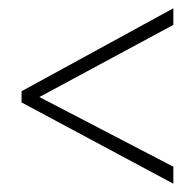

<svg xmlns="http://www.w3.org/2000/svg" viewBox="-20 -586 469 463"><path d="M398 -143V-184L75 -352L398 -526V-566L32 -366V-339Z"/></svg>

Font: Kathrein 37 Thin Condensed
Style: Regular
Weight: 250
Width: 3
Designer: Lazydogs Typefoundry, based on Open Sans by Ascender Corporation
Foundry: Lazydogs Typefoundry
Version: Version 1.003;PS 001.003;hotconv 1.0.88;makeotf.lib2.5.64775